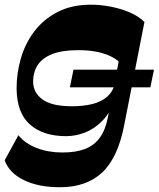

<svg xmlns="http://www.w3.org/2000/svg" viewBox="-49 -588 676 818"><path d="M206.3 209.7Q114.4 209.7 52.2 179.1Q-10 148.4 -29.1 95L29.4 -12Q58 23.6 107.4 42.6Q156.7 61.7 216.9 61.7Q273.9 61.7 313 46.7Q352.1 31.7 376.1 -1.2Q400 -34.1 410.3 -86.6L422.1 -148.9L492.1 -508L566.4 -494.4L479.9 -53.7Q453 84.9 385.9 147.3Q318.9 209.7 206.3 209.7ZM232.6 -7.9Q135.3 -7.9 79.2 -57Q23.1 -106.1 21.7 -209.1Q21.3 -275.3 39.9 -339.3Q58.4 -403.3 97.5 -454.7Q136.6 -506.1 196.6 -537.1Q256.7 -568 338.3 -568Q379.7 -568 422.5 -559.7Q465.3 -551.4 503 -535.5Q540.7 -519.6 566.4 -494.4L468.7 -314.1Q454.9 -330.6 430.4 -344.1Q406 -357.7 369.9 -366Q333.9 -374.3 283.3 -374.3Q215.3 -374.3 172.9 -357.4Q130.6 -340.6 111.4 -310.4Q92.1 -280.3 92.1 -240.6Q92.1 -194 131.6 -164.6Q171.1 -135.3 258 -135.3Q304.9 -135.3 343.8 -144.6Q382.7 -154 408.9 -177.2Q435 -200.4 442.4 -242.3L443.7 -171.3Q422.6 -109.9 387.9 -74.2Q353.1 -38.6 312.7 -23.2Q272.3 -7.9 232.6 -7.9ZM248.7 -215.9 264.1 -291.3H607L591.6 -215.9Z"/></svg>

Font: Savate ExtraLight
Style: Italic
Weight: 200
Italic angle: -11°
Designer: Max Esnée
Foundry: Plomb Type
Version: Version 2.000